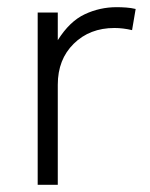

<svg xmlns="http://www.w3.org/2000/svg" viewBox="-20 -515 418 535"><path d="M85 0V-480H141V-403Q174 -455.5 216 -475.2Q258 -495 305 -495Q318 -495 331.8 -494Q345.5 -493 358 -490L348 -431Q335.5 -434 323.2 -435.5Q311 -437 299 -437Q230 -437 185.5 -393.2Q141 -349.5 141 -279V0Z"/></svg>

Font: Geologica Roman Thin
Style: Regular
Weight: 250
Designer: Sindre Bremnes, Frode Helland
Foundry: Monokrom Skriftforlag AS
Version: Version 1.010;gftools[0.9.28]